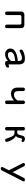

<svg xmlns="http://www.w3.org/2000/svg" viewBox="2163 -2702 674 5040"><g transform="rotate(90 2500.0 -182.0)"><path d="M585 -407H415Q377 -406 375 -365V-27Q375 21 328 21Q283 21 283 -27V-407Q283 -440 306 -462Q329 -484 362 -484H638Q672 -484 695 -461.5Q718 -439 718 -407V-27Q718 21 671 21Q626 21 626 -27V-365Q624 -406 585 -407Z M1404 21Q1337 21 1295.5 -18Q1254 -57 1254 -116Q1254 -282 1581 -313V-337Q1581 -422 1505 -422Q1442 -422 1344 -369Q1326 -360 1315 -360Q1281 -360 1281 -401Q1281 -432 1319 -450Q1413 -499 1524 -499Q1668 -499 1670 -347V-97Q1670 -67 1681 -67Q1686 -67 1700 -75Q1715 -84 1724 -84Q1756 -84 1756 -49Q1756 -31 1739 -15Q1722 1 1693.5 11Q1665 21 1634 21Q1581 21 1581 -24V-53Q1495 21 1404 21ZM1419 -52Q1501 -52 1574 -127Q1581 -131 1581 -133V-244Q1344 -225 1344 -121Q1344 -52 1419 -52Z M2445 -134Q2282 -134 2279 -305V-449Q2279 -499 2325 -499Q2371 -499 2371 -449V-324Q2372 -212 2463 -212Q2558 -212 2619 -306V-449Q2619 -499 2665 -499Q2711 -499 2711 -449V-23Q2711 21 2664 21Q2619 21 2619 -23V-213Q2537 -134 2445 -134Z M3505 -319Q3520 -340 3541 -429Q3559 -499 3619 -499Q3656 -499 3682 -484Q3708 -469 3708 -448Q3708 -411 3674 -411Q3668 -411 3655 -418Q3642 -424 3634 -424Q3616 -424 3610 -395Q3601 -346 3593.5 -322Q3586 -298 3574 -284Q3562 -270 3541 -262Q3584 -250 3621.5 -201.5Q3659 -153 3681.5 -98.5Q3704 -44 3704 -20Q3704 21 3660 21Q3638 21 3627 6Q3621 -1 3593 -83Q3566 -164 3543 -190Q3516 -226 3456 -226H3405V-28Q3405 21 3359 21Q3313 21 3313 -28V-449Q3313 -499 3359 -499Q3405 -499 3405 -449V-297H3450Q3489 -297 3505 -319Z M4258 -463Q4258 -499 4302 -499Q4334 -499 4350 -466L4500 -177L4646 -464Q4664 -499 4697 -499Q4741 -499 4741 -464Q4741 -452 4731 -436L4457 101Q4441 135 4408 135Q4364 135 4364 100Q4364 89 4373 71L4450 -80L4267 -436Q4258 -451 4258 -463Z"/></g></svg>

Font: 寒蝉全圆体
Style: Regular
Weight: 400
Designer: Warren2060
      Designed by Motoya company      

      [Varela Round]
      Joe Prince(Latin component); Avraham Cornf
Foundry: ChillType
Version: Version 3.200